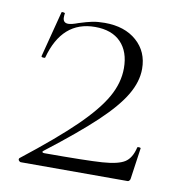

<svg xmlns="http://www.w3.org/2000/svg" viewBox="-62 -548 574 607"><g transform="rotate(10 224.5 -245.0)"><path d="M313 -349Q313 -402 284 -432Q255 -462 201 -462Q95 -462 62 -339Q62 -338 58 -338Q49 -338 50 -342L88 -489Q89 -491 94.5 -490Q100 -489 99 -487Q98 -482 98 -475Q98 -457 115 -457Q126 -457 147 -465Q172 -473 189 -476.5Q206 -480 229 -480Q293 -480 331.5 -446Q370 -412 370 -357Q370 -316 345 -273.5Q320 -231 264 -178Q208 -125 108 -48Q104 -45 105.5 -43Q107 -41 112 -41Q247 -41 297.5 -44.5Q348 -48 369 -61.5Q390 -75 398 -110Q399 -112 404 -111.5Q409 -111 409 -109L395 -11Q395 -7 392.5 -3.5Q390 0 386 0H44Q40 0 37 -4Q34 -8 37 -12Q143 -95 202 -152.5Q261 -210 287 -256Q313 -302 313 -349Z"/></g></svg>

Font: Cormorant SC Light
Style: Regular
Weight: 300
Designer: Christian Thalmann (Catharsis Fonts)
Foundry: Catharsis Fonts
Version: Version 4.000